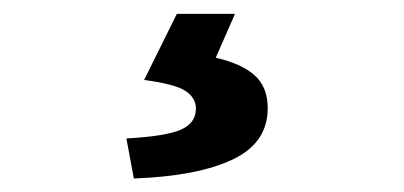

<svg xmlns="http://www.w3.org/2000/svg" viewBox="-20 -24 595 283"><path d="M177.3 239.1 166.3 180.1Q224.9 176.8 246.9 167Q268.8 157.2 268.8 136Q268.8 120.4 253.6 110.2Q238.4 99.9 192.4 93.9L240.7 -3.6H326.4L298 61.1Q335.8 69.7 355.2 86.9Q374.6 104 374.6 135.6Q374.6 186.7 322.7 211.2Q270.8 235.7 177.3 239.1Z"/></svg>

Font: Source Sans 3 Variable
Style: Regular
Weight: 200
Designer: Paul D. Hunt
Foundry: Adobe Systems Incorporated
Version: Version 3.026